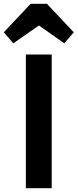

<svg xmlns="http://www.w3.org/2000/svg" viewBox="-64 -990 408 1010"><path d="M72 0V-703H208V0ZM6 -762 -44 -820 97 -970H183L324 -820L274 -762L93 -890L188 -889Z"/></svg>

Font: Outfit Thin SemiBold
Style: Regular
Weight: 600
Version: Version 1.100;gftools[0.9.27]